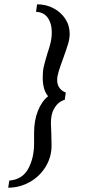

<svg xmlns="http://www.w3.org/2000/svg" viewBox="-20 -728 415 890"><path d="M138 -62V-113Q138 -169 155.5 -213.5Q173 -258 203 -282Q178 -310 178 -370Q178 -398 183 -419.5Q188 -441 199 -478Q209 -507 214.5 -530Q220 -553 220 -580Q220 -619 201.5 -645.5Q183 -672 147 -673L152 -708Q193 -708 227.5 -690Q262 -672 282.5 -641Q303 -610 303 -571Q303 -549 295.5 -524Q288 -499 272 -455Q259 -420 252 -397Q245 -374 245 -358Q245 -334 256.5 -319.5Q268 -305 285 -299L280 -265Q274 -265 258.5 -255.5Q243 -246 229.5 -222Q216 -198 216 -157Q216 -140 218 -104L219 -53Q219 0 191.5 45Q164 90 117.5 116Q71 142 18 142L23 109Q84 104 111 54Q138 4 138 -62Z"/></svg>

Font: Caladea
Style: Italic
Weight: 400
Italic angle: -9°
Designer: Carolina Giovagnoli and Andres Torresi
Foundry: Carolina Giovagnoli & Andres Torresi
Version: Version 1.001